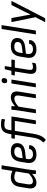

<svg xmlns="http://www.w3.org/2000/svg" viewBox="1425 -2159 930 3820"><g transform="rotate(-90 1890.0 -249.0)"><path d="M163 11Q97 11 69.5 -34.5Q42 -80 56 -165L84 -332Q97 -412 144.5 -455Q192 -498 269 -498Q308 -498 346.5 -487Q385 -476 409 -461L402 -394Q372 -411 338.5 -420Q305 -429 276 -429Q224 -429 195.5 -400.5Q167 -372 159 -316L134 -165Q126 -113 141 -86Q156 -59 196 -59Q233 -59 270 -81Q307 -103 365 -156L356 -89Q320 -55 288 -32.5Q256 -10 226 0.5Q196 11 163 11ZM346 0Q337 0 337 -10Q337 -27 339 -51Q341 -75 344 -92L346 -128L433 -674Q435 -683 443 -683H501Q512 -683 510 -674L422 -115Q417 -84 414.5 -55.5Q412 -27 411 -11Q411 0 402 0Z M725 11Q634 11 590 -38Q546 -87 560 -178L582 -314Q598 -409 648.5 -453.5Q699 -498 790 -498Q870 -498 911 -465.5Q952 -433 952 -373Q952 -302 907.5 -263.5Q863 -225 782 -215L640 -198L635 -167Q628 -112 652.5 -85Q677 -58 731 -58Q775 -58 802.5 -75.5Q830 -93 834 -125Q835 -135 844 -135H903Q912 -135 912 -126Q910 -64 858.5 -26.5Q807 11 725 11ZM651 -263 771 -278Q825 -286 849 -306.5Q873 -327 873 -367Q873 -397 849.5 -413.5Q826 -430 783 -430Q728 -430 698 -402Q668 -374 659 -318Z M1197 -419 1139 -54Q1130 3 1115 50Q1100 97 1077 133.5Q1054 170 1020 194Q1014 198 1008 192L969 154Q963 149 972 140Q996 118 1013 90Q1030 62 1042.5 25Q1055 -12 1062 -59L1119 -419H1048Q1039 -419 1040 -428L1048 -478Q1050 -487 1059 -487H1130L1138 -537Q1152 -617 1195 -655.5Q1238 -694 1322 -694Q1349 -694 1379 -691Q1409 -688 1427 -683Q1435 -680 1434 -672L1427 -623Q1425 -613 1416 -615Q1393 -621 1368.5 -624.5Q1344 -628 1319 -628Q1273 -628 1248.5 -608.5Q1224 -589 1217 -546L1207 -487H1473Q1484 -487 1482 -478L1407 -10Q1405 0 1397 0H1337Q1328 0 1330 -10L1395 -419Z M1855 0Q1846 0 1847 -9L1898 -331Q1914 -428 1834 -428Q1797 -428 1758 -405.5Q1719 -383 1662 -332L1671 -398Q1718 -446 1766 -472Q1814 -498 1866 -498Q1931 -498 1960.5 -457.5Q1990 -417 1976 -335L1924 -9Q1922 0 1914 0ZM1556 0Q1546 0 1548 -9L1604 -366Q1609 -394 1612 -426Q1615 -458 1616 -477Q1616 -487 1627 -487H1680Q1689 -487 1690 -478Q1690 -463 1688 -434Q1686 -405 1683 -385L1682 -368L1625 -9Q1623 0 1615 0Z M2072 0Q2062 0 2064 -10L2138 -478Q2140 -487 2149 -487H2207Q2217 -487 2216 -478L2141 -10Q2139 0 2131 0ZM2191 -571Q2165 -571 2154 -584.5Q2143 -598 2145 -622L2147 -632Q2149 -657 2162 -669.5Q2175 -682 2200 -682Q2226 -682 2237 -668.5Q2248 -655 2246 -632L2245 -622Q2242 -597 2229.5 -584Q2217 -571 2191 -571Z M2442 11Q2371 11 2346.5 -28.5Q2322 -68 2334 -144L2378 -419H2307Q2298 -419 2299 -428L2307 -478Q2309 -487 2318 -487H2391L2420 -609Q2423 -619 2431 -619H2477Q2487 -619 2484 -609L2466 -487H2607Q2618 -487 2615 -478L2607 -428Q2606 -419 2597 -419H2455L2412 -146Q2404 -97 2416.5 -77.5Q2429 -58 2467 -58Q2487 -58 2507 -62.5Q2527 -67 2542 -74Q2547 -76 2549.5 -74Q2552 -72 2552 -67L2543 -16Q2542 -9 2534 -5Q2516 2 2493 6.5Q2470 11 2442 11Z M2817 11Q2726 11 2682 -38Q2638 -87 2652 -178L2674 -314Q2690 -409 2740.5 -453.5Q2791 -498 2882 -498Q2962 -498 3003 -465.5Q3044 -433 3044 -373Q3044 -302 2999.5 -263.5Q2955 -225 2874 -215L2732 -198L2727 -167Q2720 -112 2744.5 -85Q2769 -58 2823 -58Q2867 -58 2894.5 -75.5Q2922 -93 2926 -125Q2927 -135 2936 -135H2995Q3004 -135 3004 -126Q3002 -64 2950.5 -26.5Q2899 11 2817 11ZM2743 -263 2863 -278Q2917 -286 2941 -306.5Q2965 -327 2965 -367Q2965 -397 2941.5 -413.5Q2918 -430 2875 -430Q2820 -430 2790 -402Q2760 -374 2751 -318Z M3124 0Q3115 0 3117 -10L3222 -674Q3224 -683 3232 -683H3291Q3301 -683 3299 -674L3194 -10Q3192 0 3184 0Z M3368 185Q3358 185 3363 174L3458 -7L3362 -476Q3359 -487 3370 -487H3433Q3440 -487 3442 -479L3485 -247Q3492 -212 3498 -176.5Q3504 -141 3509 -106H3511Q3528 -141 3545 -176Q3562 -211 3578 -245L3697 -479Q3700 -487 3709 -487H3772Q3777 -487 3779 -484Q3781 -481 3778 -476L3441 177Q3437 185 3429 185Z"/></g></svg>

Font: Sofia Sans Semi Condensed
Style: Italic
Weight: 400
Italic angle: -9°
Designer: Botio Nikoltchev, Ani Petrova
Foundry: lettersoup
Version: Version 4.101